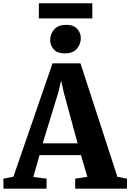

<svg xmlns="http://www.w3.org/2000/svg" viewBox="-39 -1124 776 1144"><path d="M41 -71 274 -746.5H440.5L660.5 -70.5L717.5 -59.5V0H409V-59.5L481.5 -70.5L443.5 -199.5H196.5L159.5 -69.5L238.5 -59.5V0H-18L-19 -59.5ZM423.5 -270 341 -573 325.5 -644 308 -572 215.5 -270ZM346 -806Q303 -806 281.5 -829.8Q260 -853.5 260 -884Q260 -921.5 283.8 -948.8Q307.5 -976 355.5 -976H356.5Q399.5 -976 421 -952Q442.5 -928 442.5 -897.5Q442.5 -860 418.8 -833Q395 -806 347 -806ZM511 -1104.5V-1014.5H192.5V-1104.5Z"/></svg>

Font: Merriweather 28pt ExtraBold
Style: Regular
Weight: 800
Version: Version 2.100